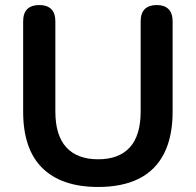

<svg xmlns="http://www.w3.org/2000/svg" viewBox="-20 -733 778 763"><path d="M370 10Q297 10 241.5 -9Q186 -28 148 -65.5Q110 -103 91 -159Q72 -215 72 -289V-648Q72 -681 88.5 -697Q105 -713 136 -713Q167 -713 183.5 -697Q200 -681 200 -648V-290Q200 -195 243.5 -147.5Q287 -100 370 -100Q453 -100 496 -147.5Q539 -195 539 -290V-648Q539 -681 555.5 -697Q572 -713 603 -713Q633 -713 649.5 -697Q666 -681 666 -648V-289Q666 -191 632.5 -124Q599 -57 533 -23.5Q467 10 370 10Z"/></svg>

Font: Nunito ExtraLight
Style: Bold
Weight: 700
Version: Version 3.602